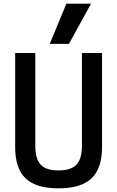

<svg xmlns="http://www.w3.org/2000/svg" viewBox="-20 -1020 640 1050"><path d="M300 10Q177 10 120 -44.5Q63 -99 63 -215V-730H173V-223Q173 -151 202.5 -119.5Q232 -88 300 -88Q368 -88 398 -119.5Q428 -151 428 -223V-730H538V-215Q538 -99 480.5 -44.5Q423 10 300 10ZM357 -780H252L343 -1000H478Z"/></svg>

Font: M PLUS Code Latin 60 Medium
Style: Regular
Weight: 500
Width: 7
Monospace: yes
Designer: Coji Morishita
Foundry: UNDERFOREST DESIGN
Version: Version 1.005; ttfautohint (v1.8.3)